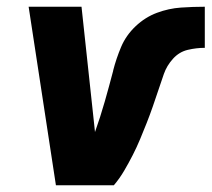

<svg xmlns="http://www.w3.org/2000/svg" viewBox="-20 -550 628 570"><path d="M146 0H318Q335 -20 348.5 -43Q362 -66 374 -89.5Q386 -113 396 -137Q406 -161 415.5 -185Q425 -209 433.5 -233.5Q442 -258 450 -282Q458 -306 466.5 -330.5Q475 -355 493.5 -375.5Q512 -396 537.5 -402Q563 -408 588 -408V-530Q553 -530 517 -527.5Q481 -525 446 -512Q411 -499 382.5 -472Q354 -445 339.5 -410.5Q325 -376 316 -341V-340Q304 -294 291 -248.5Q278 -203 262 -158Q261 -167 260 -177L222 -530H65Z"/></svg>

Font: Iosevka Sparkle Heavy Oblique
Style: Regular
Weight: 900
Italic angle: -9°
Designer: Belleve Invis
Foundry: Belleve Invis
Version: Version 4.5.0; ttfautohint (v1.8.3)